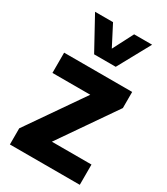

<svg xmlns="http://www.w3.org/2000/svg" viewBox="-198 -897 859 985"><g transform="rotate(30 231.0 -404.0)"><path d="M27.5 0V-95.5L257 -427H33V-547H436V-451.5L207 -120H441.5V0ZM170.5 -616.5 65.5 -808H172L234.5 -687L297 -808H403.5L298.5 -616.5Z"/></g></svg>

Font: Encode Sans SmCnd
Style: Bold
Weight: 700
Width: 4
Designer: Multiple Designers
Foundry: Impallari Type
Version: Version 3.002; ttfautohint (v1.8.3) -l 8 -r 50 -G 200 -x 14 